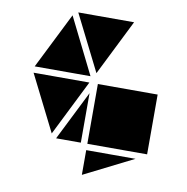

<svg xmlns="http://www.w3.org/2000/svg" viewBox="-92 -786 1020 1047"><g transform="rotate(10 417.5 -262.5)"><path d="M430 172V35H703ZM412 -388 257 -697H566ZM761 0H430V-331H761ZM383 -366H74L229 -676ZM394 0H257L394 -274ZM229 -22 74 -331H383Z"/></g></svg>

Font: Geotalism
Style: Regular
Weight: 400
Designer: GGBotNet
Foundry: GGBotNet
Version: 1.00